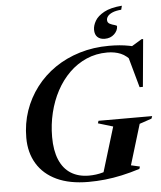

<svg xmlns="http://www.w3.org/2000/svg" viewBox="-61 -981 879 1046"><g transform="rotate(-5 378.5 -458.0)"><path d="M386 -22Q405 -22 424.5 -24.5Q444 -27 463.8 -32.8Q483.5 -38.5 502 -48.5L460 -12.5L540.5 -277L459 -301.5L463.5 -315H757L752 -301.5L685.5 -279L618.5 -58L666.5 -47L662.5 -34.5Q610.5 -18 563.5 -7.8Q516.5 2.5 471.5 7.2Q426.5 12 380.5 12Q278 12 207.2 -21.2Q136.5 -54.5 100 -115.2Q63.5 -176 63.5 -256.5Q63.5 -334.5 87.2 -403.8Q111 -473 154.8 -530.5Q198.5 -588 259.5 -629.8Q320.5 -671.5 395.5 -694.2Q470.5 -717 556 -717Q585.5 -717 613 -714.8Q640.5 -712.5 667.5 -707.2Q694.5 -702 721.5 -694L655 -688.5L736 -737.5H744.5L720.5 -478H702.5L650.5 -665L678.5 -617Q649 -654.5 616.5 -668Q584 -681.5 543 -681.5Q481.5 -681.5 429 -658.5Q376.5 -635.5 335 -594.8Q293.5 -554 264.2 -499.5Q235 -445 219.5 -381Q204 -317 204 -249Q204 -174.5 225.5 -123.8Q247 -73 288 -47.5Q329 -22 386 -22ZM609 -819Q609 -796 588.8 -776.5Q568.5 -757 537 -757Q511.5 -757 497 -770.8Q482.5 -784.5 482.5 -811Q482.5 -834 497 -859.2Q511.5 -884.5 547 -904Q582.5 -923.5 645 -928.5L639.5 -907Q609.5 -904.5 591.5 -896.8Q573.5 -889 565.5 -878.8Q557.5 -868.5 557.5 -858Q557.5 -843 570.5 -836.5Q583.5 -830 596.2 -827Q609 -824 609 -819Z"/></g></svg>

Font: Newsreader 60pt SemiBold
Style: Italic
Weight: 600
Italic angle: -17°
Designer: Hugues Gentile
Foundry: Production Type
Version: Version 1.003